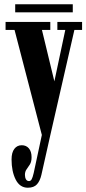

<svg xmlns="http://www.w3.org/2000/svg" viewBox="-20 -626 404 897"><path d="M110 251Q72.5 251 53.2 212.8Q34 174.5 34 119Q34 86.5 47 69.5Q60 52.5 81.5 52.5Q102.5 52.5 115 67.2Q127.5 82 127.5 108.5Q127.5 129.5 119.8 142Q112 154.5 104.2 165Q96.5 175.5 96.5 191Q96.5 203 101.2 211.5Q106 220 115.5 220Q123 220 127.8 211.8Q132.5 203.5 137.5 182L175.5 4.5L48 -486H6V-523.5H215V-486H176L234 -246L285 -486H248V-523.5H363.5V-486H327.5L215.5 3.5L173.5 190.5Q167 219 152.8 235Q138.5 251 110 251ZM51 -568.5V-606H320V-568.5Z"/></svg>

Font: Imbue 10pt
Style: Bold
Weight: 700
Designer: Tyler Finck
Foundry: Etcetera Type Company
Version: Version 1.102; ttfautohint (v1.8.3)